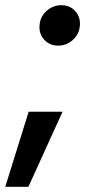

<svg xmlns="http://www.w3.org/2000/svg" viewBox="-42 -535 371 733"><path d="M-22 178.2 67.4 -108.4H196.8L66.4 178.2ZM180.2 -360.8Q145.5 -360.8 124.8 -385.7Q104 -410.6 109.9 -446.3Q114.7 -476.1 138.4 -495.6Q162.1 -515.1 191.4 -515.1Q227.1 -515.1 247.3 -490.2Q267.6 -465.3 262.2 -430.7Q257.8 -400.9 234.1 -380.9Q210.4 -360.8 180.2 -360.8Z"/></svg>

Font: Inter 18pt SemiBold
Style: Italic
Weight: 600
Italic angle: -9.3988°
Designer: Rasmus Andersson
Foundry: rsms
Version: Version 4.001;git-66647c0bb